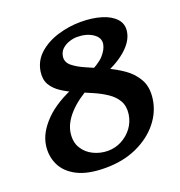

<svg xmlns="http://www.w3.org/2000/svg" viewBox="-119 -732 798 849"><g transform="rotate(-20 280.0 -307.5)"><path d="M313.5 -572.8Q296.4 -572.8 277.1 -566.4Q257.8 -560.1 243.4 -546.9Q229 -533.7 226.1 -512.2Q222.7 -486.3 245.4 -467.8Q268.1 -449.2 306.2 -432.9Q344.2 -416.5 386.5 -397.9Q428.7 -379.4 465.3 -353.8Q502 -328.1 522.2 -291.3Q542.5 -254.4 535.2 -200.7Q526.9 -141.1 487.1 -92.3Q447.3 -43.5 382.8 -14.4Q318.4 14.6 236.3 14.6Q153.8 14.6 104.2 -10.7Q54.7 -36.1 34.7 -77.9Q14.6 -119.6 21.5 -168.9Q29.3 -226.1 82.8 -280.5Q136.2 -335 237.3 -373.5L291.5 -347.2Q226.1 -312.5 187.5 -270.3Q148.9 -228 142.6 -184.1Q136.7 -142.1 154.8 -112.5Q172.9 -83 204.8 -67.9Q236.8 -52.7 272 -52.7Q306.2 -52.7 336.4 -68.6Q366.7 -84.5 387 -111.8Q407.2 -139.2 412.1 -173.8Q417 -210.9 402.1 -236.8Q387.2 -262.7 359.1 -281.5Q331.1 -300.3 296.4 -315.2Q261.7 -330.1 227.1 -345Q192.4 -359.9 164.1 -378.2Q135.7 -396.5 120.6 -421.6Q105.5 -446.8 110.4 -482.9Q117.7 -532.7 154.5 -565.4Q191.4 -598.1 244.1 -614Q296.9 -629.9 351.6 -629.9Q406.2 -629.9 448.5 -616.9Q490.7 -604 512.9 -579.6Q535.2 -555.2 530.3 -520.5Q523.9 -475.1 476.3 -435.1Q428.7 -395 356.4 -371.1L296.9 -397.9Q361.3 -426.8 385 -453.1Q408.7 -479.5 412.6 -504.9Q416.5 -533.7 387.2 -553.2Q357.9 -572.8 313.5 -572.8Z"/></g></svg>

Font: Gentium Plus
Style: Bold Italic
Weight: 700
Italic angle: -8°
Designer: Victor Gaultney, Annie Olsen, Iska Routamaa, Becca Hirsbrunner
Foundry: SIL International
Version: Version 6.101